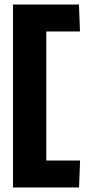

<svg xmlns="http://www.w3.org/2000/svg" viewBox="-20 -726 400 845"><path d="M327.9 98.9 332.4 -19.5H183.8V-587.6H332L327.5 -705.9H37.2V98.9Z"/></svg>

Font: Arad-VF Thin Dots1
Style: Regular
Weight: 100
Designer: Mohammad Darvishi
Version: Version 1.000;August 30, 2024;FontCreator 15.0.0.2992 64-bit